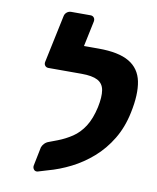

<svg xmlns="http://www.w3.org/2000/svg" viewBox="-82 -774 697 850"><g transform="rotate(10 266.5 -349.0)"><path d="M145 12Q134 14 128 6Q122 -2 124 -12L141 -96Q144 -105 152 -113.5Q160 -122 172 -126L209 -140Q243 -153 273 -173Q303 -193 325 -227Q347 -261 359 -315Q369 -363 364 -392.5Q359 -422 334.5 -435Q310 -448 262 -448H237Q227 -448 221.5 -455Q216 -462 218 -472L234 -547Q236 -557 245 -564Q254 -571 264 -571H317Q407 -571 454.5 -543Q502 -515 513.5 -458.5Q525 -402 507 -317Q493 -249 461 -196Q429 -143 385 -104.5Q341 -66 290.5 -40.5Q240 -15 188 -1ZM269 -448H113Q103 -448 97.5 -455Q92 -462 94 -472L139 -685Q141 -696 149.5 -703Q158 -710 169 -710H256Q266 -710 271.5 -703Q277 -696 275 -685L251 -571H297Z"/></g></svg>

Font: Rubik SemiBold
Style: Italic
Weight: 600
Italic angle: -12°
Designer: Hubert and Fischer
Foundry: Hubert and Fischer
Version: Version 2.300;gftools[0.9.30]